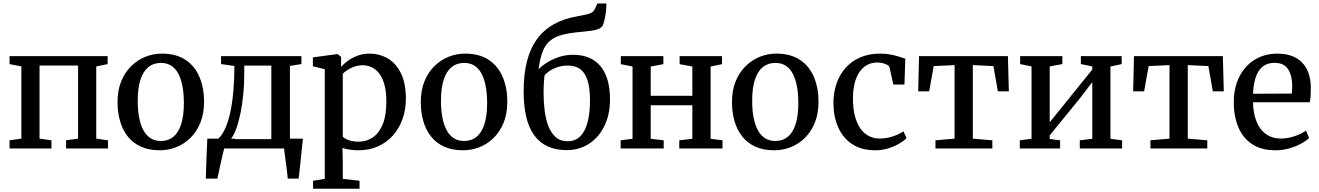

<svg xmlns="http://www.w3.org/2000/svg" viewBox="-20 -886 7874 1146"><path d="M37 0V-48.5L107.5 -58.5V-489.5L37 -503.5V-551H622.5V-503.5L554.5 -489.5V-58.5L624.5 -48.5V0H374.5V-48.5L446 -58.5V-495H216V-58.5L287 -48.5V0Z M681.5 -276.5Q681.5 -347 703.5 -400.8Q725.5 -454.5 763.2 -491.5Q801 -528.5 848 -547.2Q895 -566 945.5 -566Q1032 -566 1088 -528.2Q1144 -490.5 1171 -425.5Q1198 -360.5 1198 -278.5Q1198 -208 1176 -153.8Q1154 -99.5 1116.5 -62.8Q1079 -26 1031.8 -7.5Q984.5 11 934 11Q869 11 821.5 -10.5Q774 -32 743 -71Q712 -110 696.8 -162.5Q681.5 -215 681.5 -276.5ZM940.5 -44.5Q984.5 -44.5 1014.8 -69.5Q1045 -94.5 1061.2 -144.5Q1077.5 -194.5 1077.5 -270Q1077.5 -322 1070 -365.8Q1062.5 -409.5 1046.5 -442Q1030.5 -474.5 1004.2 -492.5Q978 -510.5 940.5 -510.5Q896.5 -510.5 865.8 -485.8Q835 -461 818.5 -411Q802 -361 802 -285Q802 -232.5 809.8 -188.8Q817.5 -145 834 -112.5Q850.5 -80 877 -62.2Q903.5 -44.5 940.5 -44.5Z M1260 0V-54L1279 -54.5Q1304.5 -76 1323.2 -116.8Q1342 -157.5 1354.2 -214.2Q1366.5 -271 1372.8 -341.2Q1379 -411.5 1379 -492.5L1299.5 -503.5V-551H1779V-503.5L1710.5 -492.5V0ZM1357 -55.5H1599.5V-494.5H1438V-446.5Q1438 -382 1431.8 -320.5Q1425.5 -259 1414.5 -206.2Q1403.5 -153.5 1388.8 -114.5Q1374 -75.5 1357 -55.5ZM1208.5 180Q1209.5 145.5 1210.8 105.8Q1212 66 1213.8 24Q1215.5 -18 1217.5 -58.5H1382.5L1319.5 -5.5Q1315 11 1308.8 37.8Q1302.5 64.5 1296.2 93.2Q1290 122 1285 145.5Q1280 169 1277.5 180ZM1697.5 180Q1696 160 1693 136Q1690 112 1686.8 87.2Q1683.5 62.5 1680.2 40Q1677 17.5 1675.5 0L1632 -58.5H1788Q1786 -39 1783.5 -15Q1781 9 1778.2 35.2Q1775.5 61.5 1772.8 87.5Q1770 113.5 1767.5 137.2Q1765 161 1762.5 180Z M1848.5 240.5V193L1918.5 181.5V-473L1847.5 -490.5V-543.5L1991.5 -563H1995.5L2016 -546V-487Q2031.5 -504.5 2056 -522.8Q2080.5 -541 2113.5 -553.5Q2146.5 -566 2186 -566Q2243.5 -566 2293 -538Q2342.5 -510 2372.5 -450.2Q2402.5 -390.5 2402.5 -295.5Q2402.5 -232 2383 -176.5Q2363.5 -121 2326.5 -78.8Q2289.5 -36.5 2237 -12.8Q2184.5 11 2118.5 11Q2094 11 2067.2 7Q2040.5 3 2024 -3L2026 80V181.5L2126 193V240.5ZM2121 -40.5Q2167.5 -40.5 2204.8 -65.5Q2242 -90.5 2264 -143.2Q2286 -196 2286 -280.5Q2286 -338 2275 -379Q2264 -420 2244.5 -446Q2225 -472 2199.5 -484.2Q2174 -496.5 2144.5 -496.5Q2117.5 -496.5 2094.2 -488.2Q2071 -480 2053.5 -468.2Q2036 -456.5 2026 -445.5V-71Q2033.5 -60 2060 -50.2Q2086.5 -40.5 2121 -40.5Z M2491.5 -276.5Q2491.5 -347 2513.5 -400.8Q2535.5 -454.5 2573.2 -491.5Q2611 -528.5 2658 -547.2Q2705 -566 2755.5 -566Q2842 -566 2898 -528.2Q2954 -490.5 2981 -425.5Q3008 -360.5 3008 -278.5Q3008 -208 2986 -153.8Q2964 -99.5 2926.5 -62.8Q2889 -26 2841.8 -7.5Q2794.5 11 2744 11Q2679 11 2631.5 -10.5Q2584 -32 2553 -71Q2522 -110 2506.8 -162.5Q2491.5 -215 2491.5 -276.5ZM2750.5 -44.5Q2794.5 -44.5 2824.8 -69.5Q2855 -94.5 2871.2 -144.5Q2887.5 -194.5 2887.5 -270Q2887.5 -322 2880 -365.8Q2872.5 -409.5 2856.5 -442Q2840.5 -474.5 2814.2 -492.5Q2788 -510.5 2750.5 -510.5Q2706.5 -510.5 2675.8 -485.8Q2645 -461 2628.5 -411Q2612 -361 2612 -285Q2612 -232.5 2619.8 -188.8Q2627.5 -145 2644 -112.5Q2660.5 -80 2687 -62.2Q2713.5 -44.5 2750.5 -44.5Z M3362.5 10Q3298.5 10 3250.2 -11.8Q3202 -33.5 3169.8 -77Q3137.5 -120.5 3121.5 -186.2Q3105.5 -252 3105.5 -340.5Q3105.5 -443 3125.5 -520.8Q3145.5 -598.5 3185.8 -653.2Q3226 -708 3287 -742Q3348 -776 3430 -789.5Q3469.5 -796.5 3495 -803.8Q3520.5 -811 3529 -829.5L3546 -865.5H3599.5Q3599.5 -841.5 3596.8 -817.8Q3594 -794 3589.2 -773Q3584.5 -752 3578.5 -735Q3571 -721.5 3554.2 -714Q3537.5 -706.5 3512 -702.8Q3486.5 -699 3452.5 -696Q3384 -690.5 3338 -678.8Q3292 -667 3263.5 -643.2Q3235 -619.5 3219 -578.5Q3203 -537.5 3194.5 -473Q3218.5 -496.5 3250.8 -516Q3283 -535.5 3321.2 -547.2Q3359.5 -559 3400 -559Q3454 -559 3495.2 -541.8Q3536.5 -524.5 3564.5 -490.5Q3592.5 -456.5 3606.8 -406.8Q3621 -357 3621 -292.5Q3621 -202.5 3587.5 -134.2Q3554 -66 3495.8 -28Q3437.5 10 3362.5 10ZM3368 -43Q3414.5 -43 3444 -73Q3473.5 -103 3487.5 -157.8Q3501.5 -212.5 3501.5 -286.5Q3501.5 -344 3492.8 -383.8Q3484 -423.5 3467.2 -448Q3450.5 -472.5 3425.8 -483.5Q3401 -494.5 3368 -494.5Q3335 -494.5 3307 -485Q3279 -475.5 3259.2 -461.8Q3239.5 -448 3230 -435.5Q3228.5 -420 3227 -402Q3225.5 -384 3225 -365Q3224.5 -346 3224.5 -328.5Q3224.5 -278 3230.8 -227.2Q3237 -176.5 3252.5 -135Q3268 -93.5 3296 -68.2Q3324 -43 3368 -43Z M3684.5 0V-48.5L3755.5 -57.5V-489L3685.5 -503V-551H3939.5V-503L3864 -489V-314H4112.5V-489L4036.5 -503V-551H4289.5V-503L4221.5 -489V-57.5L4292.5 -48.5V0H4034.5V-48.5L4112.5 -57.5V-257.5H3864V-57.5L3941.5 -48.5V0Z M4349 -276.5Q4349 -347 4371 -400.8Q4393 -454.5 4430.8 -491.5Q4468.5 -528.5 4515.5 -547.2Q4562.5 -566 4613 -566Q4699.5 -566 4755.5 -528.2Q4811.5 -490.5 4838.5 -425.5Q4865.5 -360.5 4865.5 -278.5Q4865.5 -208 4843.5 -153.8Q4821.5 -99.5 4784 -62.8Q4746.5 -26 4699.2 -7.5Q4652 11 4601.5 11Q4536.5 11 4489 -10.5Q4441.5 -32 4410.5 -71Q4379.5 -110 4364.2 -162.5Q4349 -215 4349 -276.5ZM4608 -44.5Q4652 -44.5 4682.2 -69.5Q4712.5 -94.5 4728.8 -144.5Q4745 -194.5 4745 -270Q4745 -322 4737.5 -365.8Q4730 -409.5 4714 -442Q4698 -474.5 4671.8 -492.5Q4645.5 -510.5 4608 -510.5Q4564 -510.5 4533.2 -485.8Q4502.5 -461 4486 -411Q4469.5 -361 4469.5 -285Q4469.5 -232.5 4477.2 -188.8Q4485 -145 4501.5 -112.5Q4518 -80 4544.5 -62.2Q4571 -44.5 4608 -44.5Z M5205 11Q5121.5 11 5066 -26Q5010.5 -63 4982.8 -126.5Q4955 -190 4954.5 -270Q4954.5 -332 4972.5 -385.8Q4990.5 -439.5 5026.2 -480Q5062 -520.5 5114 -543.2Q5166 -566 5233.5 -566Q5268.5 -566 5297.2 -560.2Q5326 -554.5 5347.8 -547.2Q5369.5 -540 5383.5 -536L5378.5 -381.5H5312L5289.5 -483.5Q5287.5 -492 5276.2 -498.5Q5265 -505 5249 -509Q5233 -513 5216 -513Q5173.5 -513 5141 -489Q5108.5 -465 5090 -417.8Q5071.5 -370.5 5071 -299.5Q5071 -239 5082.8 -193.5Q5094.5 -148 5116 -118.2Q5137.5 -88.5 5166.8 -73.8Q5196 -59 5230.5 -59Q5260.5 -59 5287.2 -65.5Q5314 -72 5335.8 -82Q5357.5 -92 5372.5 -102L5391 -61.5Q5375 -45 5346.2 -28.2Q5317.5 -11.5 5281 -0.2Q5244.5 11 5205 11Z M5563.5 0V-48.5L5677.5 -58.5V-497.5L5553 -491.5L5526 -341H5460.5L5465.5 -551H5996L6001.5 -341H5936L5909.5 -491.5L5786.5 -497.5V-58.5L5903 -48.5V0Z M6067 0V-48.5L6137 -57.5V-489.5L6069 -503.5V-551H6321V-503.5L6245.5 -489.5V-156L6314.5 -241.5L6499.5 -471V-489.5L6431.5 -503.5V-551H6675V-503.5L6608 -489V-57.5L6677.5 -48.5V0H6425V-48.5L6499.5 -57.5V-395.5L6425.5 -299L6245.5 -78V-56.5L6307.5 -48.5V0Z M6846.5 0V-48.5L6960.5 -58.5V-497.5L6836 -491.5L6809 -341H6743.5L6748.5 -551H7279L7284.5 -341H7219L7192.5 -491.5L7069.5 -497.5V-58.5L7186 -48.5V0Z M7593 11Q7509 11 7453.8 -25.5Q7398.5 -62 7371.2 -127Q7344 -192 7344 -276.5Q7344 -342.5 7363.5 -396Q7383 -449.5 7417.8 -487.5Q7452.5 -525.5 7500 -545.8Q7547.5 -566 7604 -566Q7698 -566 7749.8 -514.8Q7801.5 -463.5 7804 -367.5Q7804 -337 7802.8 -314.5Q7801.5 -292 7797.5 -275.5H7459Q7460 -227.5 7470.8 -187.8Q7481.5 -148 7502.5 -119.2Q7523.5 -90.5 7554.2 -74.8Q7585 -59 7625.5 -59Q7667 -59 7709.2 -73.8Q7751.5 -88.5 7774.5 -106.5L7794 -63Q7776 -44.5 7744.5 -27.8Q7713 -11 7673.8 0Q7634.5 11 7593 11ZM7459 -326.5 7690.5 -327.5Q7691.5 -336.5 7692.2 -348.8Q7693 -361 7693 -371Q7693 -433 7668.8 -472Q7644.5 -511 7587 -511Q7560.5 -511 7538.2 -501.5Q7516 -492 7499 -470.5Q7482 -449 7471.8 -413.5Q7461.5 -378 7459 -326.5Z"/></svg>

Font: Merriweather 28pt Medium
Style: Regular
Weight: 500
Version: Version 2.100